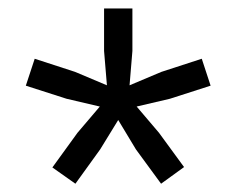

<svg xmlns="http://www.w3.org/2000/svg" viewBox="-20 -720 557 452"><path d="M157.5 -287.5 103.3 -325.8 162.5 -407.5 215 -469.2 136.7 -487.5 40.8 -518.3 61.7 -581.7 156.7 -550.8 231.7 -519.2 225 -600V-700H291.7V-600L285 -519.2L360 -550.8L455 -581.7L475.8 -518.3L380 -487.5L301.7 -469.2L354.2 -407.5L413.3 -326.7L359.2 -287.5L300 -368.3L258.3 -437.5L215.8 -368.3Z"/></svg>

Font: Funnel Sans Light Light
Style: Regular
Weight: 300
Version: Version 1.000